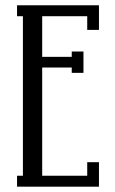

<svg xmlns="http://www.w3.org/2000/svg" viewBox="-20 -700 430 720"><path d="M43.9 -680.2H351.1V-587.9H307.1V-639.2H138.2V-486.8H249V-506.8H293V-426.8H249V-446.8H138.2V-41H307.1V-91.8H351.1V0H43.9V-41H65.9V-639.2H43.9Z"/></svg>

Font: Margherita
Style: Regular
Weight: 400
Designer: James Puckett
Foundry: Dunwich Type Founders
Version: Version 1.008;hotconv 1.0.109;makeotfexe 2.5.65596